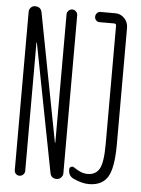

<svg xmlns="http://www.w3.org/2000/svg" viewBox="-53 -772 606 824"><g transform="rotate(5 250.0 -360.0)"><path d="M294.9 -6.8Q270.5 -17.6 271.5 -46.9Q271.5 -53.7 278.3 -57.1Q285.2 -60.5 292 -55.7Q325.2 -32.2 352.5 -33.2Q385.7 -33.2 401.9 -60.1Q418 -86.9 418 -168.9V-677.7Q418 -686.5 409.2 -686.5H345.7Q336.9 -686.5 331.1 -692.9Q325.2 -699.2 325.2 -708Q325.2 -716.8 331.1 -723.6Q336.9 -730.5 345.7 -730.5H410.2Q433.6 -730.5 449.7 -713.4Q465.8 -696.3 465.8 -672.9V-170.9Q465.8 -68.4 441.4 -29.3Q417 9.8 360.4 9.8Q331.1 9.8 294.9 -6.8ZM39.1 -22.5V-704.1Q39.1 -714.8 46.4 -722.7Q53.7 -730.5 64.5 -730.5Q90.8 -730.5 94.7 -705.1L200.2 -155.3Q200.2 -154.3 202.1 -154.3V-155.3V-708Q202.1 -716.8 209 -723.6Q215.8 -730.5 225.1 -730.5Q234.4 -730.5 241.2 -723.6Q248 -716.8 248 -708V-26.4Q248 -16.6 240.2 -8.3Q232.4 0 221.7 0Q196.3 0 192.4 -25.4L85.9 -575.2Q85.9 -576.2 85 -576.2Q84 -576.2 84 -575.2V-22.5Q84 -13.7 77.1 -6.8Q70.3 0 61 0Q51.8 0 45.4 -6.3Q39.1 -12.7 39.1 -22.5Z"/></g></svg>

Font: Rounded-X Mgen+ 1mn light
Style: Regular
Weight: 200
Designer: [Source Han Sans]
Ryoko NISHIZUKA  (kana & ideographs); Paul D. Hunt (Latin, Greek & Cyrillic); Wenlong ZHANG  (bopomofo
Version: Version 1.059.20150602